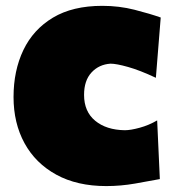

<svg xmlns="http://www.w3.org/2000/svg" viewBox="-20 -624 597 658"><path d="M344.2 13.7Q244.1 13.7 172.9 -25.4Q101.6 -64.5 64 -133.3Q26.4 -202.1 26.4 -291.5Q26.4 -381.8 60.1 -452.4Q93.8 -522.9 161.4 -563.5Q229 -604 330.6 -604Q388.2 -604 440.9 -590.6Q493.7 -577.1 530.8 -564L514.2 -357.4Q459 -383.3 418.9 -394.5Q378.9 -405.8 358.9 -405.8Q319.3 -403.3 293.7 -375.7Q268.1 -348.1 268.1 -298.8Q268.1 -241.7 306.2 -210.2Q344.2 -178.7 407.7 -177.7Q427.7 -177.7 459 -186.3Q490.2 -194.8 518.6 -211.4L527.8 -10.3Q492.2 -3.4 442.9 5.1Q393.6 13.7 344.2 13.7Z"/></svg>

Font: Pinar-DS1-FD Black
Style: Regular
Weight: 900
Designer: Amin Abedi
Version: Version 2.000